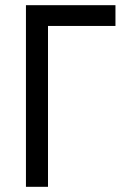

<svg xmlns="http://www.w3.org/2000/svg" viewBox="-20 -720 475 740"><path d="M425 -700V-620H165V0H80V-700Z"/></svg>

Font: Venryn Sans
Style: Regular
Weight: 400
Designer: Owen Earl, indestructible type* (font) & Cristiano Sobral (main changes)
Version: Version 3.600; ttfautohint (v1.8.3)